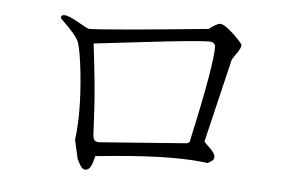

<svg xmlns="http://www.w3.org/2000/svg" viewBox="-44 -685 1007 665"><g transform="rotate(5 460.0 -352.0)"><path d="M677 -213Q678 -211 697 -193Q716 -175 716 -163Q716 -158 713 -152L695 -140Q643 -147 573 -147Q485 -147 368 -136L305 -130L298 -105Q290 -80 273 -80Q264 -80 254 -97L245 -114L230 -180Q236 -225 236 -279Q236 -341 228.5 -412Q221 -483 211 -516Q206 -532 176 -564L144 -596Q144 -607 155 -607Q171 -607 209 -585Q240 -567 244 -567Q294 -567 658 -603Q684 -624 696 -624Q710 -624 738 -598.5Q766 -573 776 -558Q776 -547 762 -527.5Q748 -508 746 -502ZM664 -560Q605 -558 441 -538.5Q277 -519 265 -518Q283 -371 287 -295L292 -201Q293 -190 297.5 -184.5Q302 -179 315 -179L618 -202L626 -207Q688 -488 685 -547Q680 -560 664 -560Z"/></g></svg>

Font: cwTeXMing
Style: Medium
Weight: 500
Version: Version 1.17